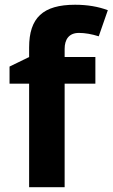

<svg xmlns="http://www.w3.org/2000/svg" viewBox="-20 -785 472 805"><path d="M379.9 -545.9H251V-580.1C251 -619.1 268.6 -647 311 -647C336.4 -647 364.3 -642.1 394 -632.8L432.1 -742.2C392.1 -757.3 346.2 -765.1 294.9 -765.1C160.2 -765.1 102.1 -710.4 102.1 -585.9V-545.9L20 -505.9V-434.1H102.1V0H251V-434.1H379.9Z"/></svg>

Font: Samim
Style: Bold
Weight: 700
Foundry: DejaVu fonts team - Redesigned by Saber Rastikerdar
Version: Version 4.0.5